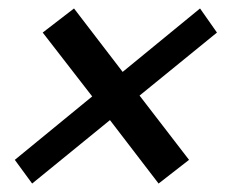

<svg xmlns="http://www.w3.org/2000/svg" viewBox="-20 -513 538 454"><path d="M56 -79 15 -135 198 -285 81 -436 155 -493 270 -343 453 -493 493 -436 310 -287 427 -135 355 -79 240 -229Z"/></svg>

Font: Nunito Sans 7pt Condensed
Style: Bold Italic
Weight: 700
Width: 3
Italic angle: -9°
Designer: Vernon Adams
Foundry: Vernon Adams
Version: Version 3.101;gftools[0.9.27]